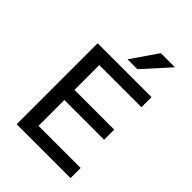

<svg xmlns="http://www.w3.org/2000/svg" viewBox="-264 -1059 1182 1182"><g transform="rotate(45 327.0 -468.5)"><path d="M105 0V-705H574V-617H207V-401H553V-313H207V-88H574V0ZM305 -765 423 -937H546L391 -765Z"/></g></svg>

Font: Nunito Sans 7pt Medium
Style: Regular
Weight: 500
Designer: Vernon Adams
Foundry: Vernon Adams
Version: Version 3.101;gftools[0.9.27]